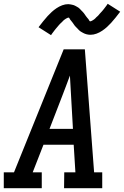

<svg xmlns="http://www.w3.org/2000/svg" viewBox="-28 -996 656 1016"><path d="M-8 0V-84H46L309 -735H421L470 -84H513V0H311L312 -84H371L362 -230H202L145 -84H193V0ZM358 -314 348 -490Q346 -516 345 -542.5Q344 -569 342 -596Q332 -569 322 -542.5Q312 -516 302 -490L234 -314ZM242 -810 176 -852Q189 -869 201 -884Q213 -899 224 -911Q235 -923 246 -933Q257 -943 271 -952.5Q285 -962 301 -968Q317 -974 333 -974Q338 -974 343 -973Q348 -972 353.5 -971Q359 -970 363 -968.5Q367 -967 371.5 -964.5Q376 -962 380.5 -959.5Q385 -957 388.5 -954.5Q392 -952 395.5 -948Q399 -944 402.5 -940.5Q406 -937 409.5 -933.5Q413 -930 416 -926Q419 -922 421 -919Q423 -916 426.5 -911Q430 -906 433.5 -902Q437 -898 440 -894.5Q443 -891 444.5 -887Q446 -883 450 -883Q452 -883 456 -885Q460 -887 463.5 -889Q467 -891 471.5 -894.5Q476 -898 477.5 -900Q479 -902 481 -904Q483 -906 485.5 -908Q488 -910 490.5 -912.5Q493 -915 495 -917.5Q497 -920 499.5 -923Q502 -926 505 -929Q508 -932 511 -935.5Q514 -939 517 -942.5Q520 -946 523 -950Q526 -954 529 -958Q532 -962 535.5 -966.5Q539 -971 542 -976L608 -934Q595 -917 583 -902Q571 -887 560 -875Q549 -863 538 -853Q527 -843 513 -833.5Q499 -824 483 -818Q467 -812 451 -812Q446 -812 441 -812.5Q436 -813 430.5 -814.5Q425 -816 421 -817.5Q417 -819 412.5 -821.5Q408 -824 403.5 -826.5Q399 -829 395.5 -831.5Q392 -834 388.5 -838Q385 -842 381.5 -845.5Q378 -849 374.5 -852.5Q371 -856 368 -859.5Q365 -863 363 -866.5Q361 -870 357.5 -874.5Q354 -879 350.5 -883.5Q347 -888 344 -891.5Q341 -895 339.5 -899Q338 -903 334 -903Q332 -903 328 -901Q324 -899 320.5 -897Q317 -895 312.5 -891.5Q308 -888 306 -886Q304 -884 302.5 -882Q301 -880 298.5 -878Q296 -876 293.5 -873.5Q291 -871 288.5 -868.5Q286 -866 283.5 -863Q281 -860 278 -856.5Q275 -853 272.5 -850Q270 -847 267 -843.5Q264 -840 261 -836Q258 -832 255 -828Q252 -824 248.5 -819.5Q245 -815 242 -810Z"/></svg>

Font: Iosevka Etoile Medium
Style: Italic
Weight: 500
Italic angle: -9°
Designer: Belleve Invis
Foundry: Belleve Invis
Version: Version 22.1.2; ttfautohint (v1.8.4)